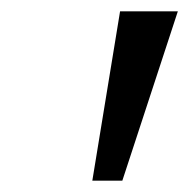

<svg xmlns="http://www.w3.org/2000/svg" viewBox="-20 -860 334 339"><path d="M294 -840 196 -541H143L192 -840Z"/></svg>

Font: TypoPRO Sinkin Sans
Style: 400 Italic
Weight: 400
Italic angle: -112°
Designer: Keith Bates
Foundry: K-Type
Version: Sinkin Sans (version 1.0)  by Keith Bates   •   © 2014   www